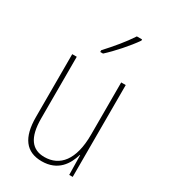

<svg xmlns="http://www.w3.org/2000/svg" viewBox="-190 -854 838 954"><g transform="rotate(30 229.0 -377.0)"><path d="M337 -757V-764H307C275 -715 233 -665 188 -616V-606H204C247 -645 304 -709 337 -757ZM380 -527H354V-227C354 -82 296 -15 208 -15C138 -15 99 -62 99 -173V-527H73V-166C73 -49 117 10 207 10C300 10 339 -53 356 -112H358L360 0H380Z"/></g></svg>

Font: Noto Sans Kannada Condensed Thin
Style: Regular
Weight: 100
Width: 3
Designer: Jelle Bosma - Monotype Design Team
Foundry: Monotype Imaging Inc.
Version: Version 2.005